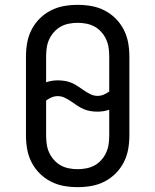

<svg xmlns="http://www.w3.org/2000/svg" viewBox="-20 -763 640 791"><path d="M300 8Q271 8 243 3Q215 -2 189.5 -15Q164 -28 143.5 -48.5Q123 -69 110 -94.5Q97 -120 92 -148Q87 -176 87 -205V-530Q87 -559 92 -587Q97 -615 110 -640.5Q123 -666 143.5 -686.5Q164 -707 189.5 -720Q215 -733 243 -738Q271 -743 300 -743Q329 -743 357 -738Q385 -733 410.5 -720Q436 -707 456.5 -686.5Q477 -666 490 -640.5Q503 -615 508 -587Q513 -559 513 -530V-205Q513 -176 508 -148Q503 -120 490 -94.5Q477 -69 456.5 -48.5Q436 -28 410.5 -15Q385 -2 357 3Q329 8 300 8ZM382 -368Q395 -368 407 -373Q419 -378 430 -386V-530Q430 -548 427.5 -566Q425 -584 417.5 -600.5Q410 -617 397.5 -631Q385 -645 369.5 -653.5Q354 -662 336 -665.5Q318 -669 300 -669Q282 -669 264 -665.5Q246 -662 230.5 -653.5Q215 -645 202.5 -631Q190 -617 182.5 -600.5Q175 -584 172.5 -566Q170 -548 170 -530V-424Q181 -428 193.5 -430Q206 -432 218 -432Q233 -432 248 -429.5Q263 -427 276.5 -421Q290 -415 302.5 -406.5Q315 -398 327.5 -389.5Q340 -381 353.5 -374.5Q367 -368 382 -368ZM300 -66Q318 -66 336 -69.5Q354 -73 369.5 -81.5Q385 -90 397.5 -104Q410 -118 417.5 -134.5Q425 -151 427.5 -169Q430 -187 430 -205V-311Q419 -307 406.5 -305Q394 -303 382 -303Q367 -303 352 -305.5Q337 -308 323.5 -314Q310 -320 297.5 -328.5Q285 -337 272.5 -345.5Q260 -354 246.5 -360.5Q233 -367 218 -367Q205 -367 193 -362Q181 -357 170 -349V-205Q170 -187 172.5 -169Q175 -151 182.5 -134.5Q190 -118 202.5 -104Q215 -90 230.5 -81.5Q246 -73 264 -69.5Q282 -66 300 -66Z"/></svg>

Font: Iosevka Etoile
Style: Regular
Weight: 400
Designer: Belleve Invis
Foundry: Belleve Invis
Version: Version 33.2.4